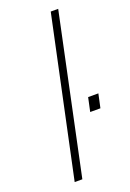

<svg xmlns="http://www.w3.org/2000/svg" viewBox="-144 -795 573 847"><g transform="rotate(-20 142.5 -371.5)"><path d="M53 0 211 -743H246L89 0ZM223 -267 237 -332H285L271 -267Z"/></g></svg>

Font: Saira SemiExpanded Thin
Style: Italic
Weight: 250
Width: 6
Italic angle: -12°
Designer: Hector Gatti with collaboration of the Omnibus-Type team
Foundry: Omnibus-Type
Version: Version 1.101